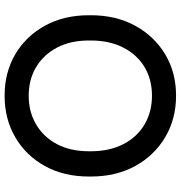

<svg xmlns="http://www.w3.org/2000/svg" viewBox="4 -756 766 813"><g transform="rotate(-90 386.5 -350.0)"><path d="M387 13Q289 13 211.5 -33Q134 -79 89.5 -160Q45 -241 45 -348V-356Q45 -462 89.5 -542.5Q134 -623 211.5 -668Q289 -713 387 -713Q486 -713 562.5 -668Q639 -623 683.5 -542.5Q728 -462 728 -356V-348Q728 -241 683.5 -160Q639 -79 562.5 -33Q486 13 387 13ZM387 -89Q456 -89 508.5 -120.5Q561 -152 591 -210.5Q621 -269 621 -348V-356Q621 -434 591 -491Q561 -548 508.5 -579.5Q456 -611 387 -611Q319 -611 265.5 -579.5Q212 -548 182 -491Q152 -434 152 -356V-348Q152 -269 182 -210.5Q212 -152 265.5 -120.5Q319 -89 387 -89Z"/></g></svg>

Font: SUSE Medium
Style: Regular
Weight: 500
Designer: Rene Bieder
Foundry: SUSE
Version: Version 1.000